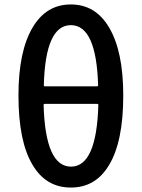

<svg xmlns="http://www.w3.org/2000/svg" viewBox="-20 -830 637 863"><path d="M127 -88Q63 -193 63 -401Q63 -600 127 -707Q188 -810 298.5 -810Q409 -810 470 -707Q534 -600 534 -401Q534 -193 470 -88Q410 13 298.5 13Q187 13 127 -88ZM422 -358Q422 -363 417 -363H181Q176 -363 176 -358Q184 -81 299 -81Q414 -81 422 -358ZM177 -447Q177 -442 182 -442H416Q421 -442 421 -447Q413 -717 298.5 -717Q184 -717 177 -447Z"/></svg>

Font: Resource Han Rounded JP Medium
Style: Regular
Weight: 500
Designer: Cyano Hao (round all glyphs); Ryoko NISHIZUKA 西塚涼子 (kana, bopomofo & ideographs); Paul D. Hunt (Latin, Greek & Cyrillic)
Foundry: Cyano Hao
Version: 0.990